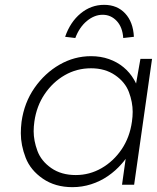

<svg xmlns="http://www.w3.org/2000/svg" viewBox="-20 -763 648 793"><path d="M279 10Q208 10 157 -25Q106 -60 86 -111.5Q66 -163 66 -213Q66 -235 69 -260Q80 -339 122.5 -400Q165 -461 226 -496Q287 -531 356 -531Q396 -531 430 -519Q464 -507 490 -485.5Q516 -464 533 -435Q538 -427 542 -418L560 -520H608L534 0H484L499 -107Q492 -97 483 -87Q458 -58 426 -36Q394 -14 356.5 -2Q319 10 279 10ZM293 -40Q350 -40 399.5 -68.5Q449 -97 482.5 -146.5Q516 -196 525 -261Q528 -282 528 -301Q528 -341 512.5 -382.5Q497 -424 455.5 -452.5Q414 -481 356 -481Q297 -481 247.5 -452.5Q198 -424 164.5 -374.5Q131 -325 122 -261Q119 -240 119 -221Q119 -182 134.5 -140Q150 -98 191.5 -69Q233 -40 293 -40ZM291 -606 249 -611Q270 -672 313 -707.5Q356 -743 410 -743Q464 -743 497 -707.5Q530 -672 533 -611L489 -606Q486 -651 462 -676.5Q438 -702 404 -702Q370 -702 339 -676.5Q308 -651 291 -606Z"/></svg>

Font: Lexend ExtLt
Style: Italic
Weight: 250
Italic angle: -8.13011°
Designer: Bonnie Shaver-Troup, Thomas Jockin
Foundry: Lexend
Version: Version 1.007